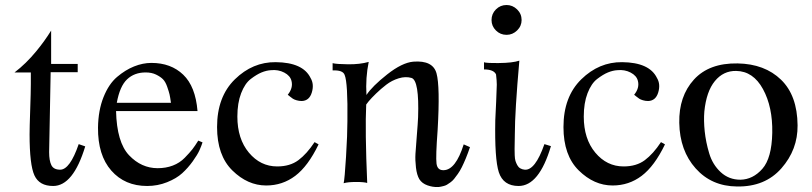

<svg xmlns="http://www.w3.org/2000/svg" viewBox="-20 -730 3241 766"><path d="M320 -146Q272 12 192 12Q137 12 117.5 -30Q98 -72 98 -194Q98 -221 100.5 -292.5Q103 -364 103 -395V-441H38Q84 -476 125 -526Q158 -566 184 -608V-475H290V-442H182V-438Q182 -413 179 -278Q176 -143 176 -123Q176 -89 185 -71Q194 -53 220 -53Q259 -53 294 -155Z M788 -162Q784 -149 776 -131Q768 -113 749 -86.5Q730 -60 707 -39Q684 -18 646.5 -3Q609 12 567 12Q478 12 424 -49.5Q370 -111 371 -221Q372 -290 393 -342.5Q414 -395 447 -423Q480 -451 515 -465Q550 -479 584 -479Q662 -479 711 -432Q760 -385 768 -287H443Q446 -162 495 -110.5Q544 -59 609 -59Q642 -59 669.5 -69.5Q697 -80 717 -100.5Q737 -121 747.5 -134.5Q758 -148 771 -169ZM662 -320Q659 -342 656.5 -353Q654 -364 647 -384Q640 -404 630 -414Q620 -424 602.5 -432.5Q585 -441 561 -441Q516 -441 487 -413.5Q458 -386 446 -320Z M1251 -154Q1209 -67 1158 -28.5Q1107 10 1042 10Q968 10 907 -50Q846 -110 846 -223Q846 -344 917 -413.5Q988 -483 1080 -482Q1189 -481 1219 -419Q1234 -394 1224 -361Q1214 -328 1184 -327Q1173 -327 1163 -330Q1153 -333 1148 -336.5Q1143 -340 1136 -345.5Q1129 -351 1128 -352Q1150 -379 1143 -407Q1138 -428 1114 -440.5Q1090 -453 1061 -450Q1043 -449 1023.5 -441Q1004 -433 980.5 -415Q957 -397 942 -358Q927 -319 927 -265Q927 -176 973 -121Q1019 -66 1086 -66Q1137 -66 1170.5 -91Q1204 -116 1235 -163Z M1855 -143Q1847 -119 1838.5 -98.5Q1830 -78 1822.5 -63Q1815 -48 1806.5 -36Q1798 -24 1791.5 -16Q1785 -8 1776.5 -2Q1768 4 1763 7Q1758 10 1750.5 12Q1743 14 1740 14.5Q1737 15 1731 16H1725Q1707 17 1685.5 9.5Q1664 2 1653 -15Q1643 -32 1639.5 -61.5Q1636 -91 1637.5 -116.5Q1639 -142 1643 -190Q1647 -238 1648 -262Q1653 -409 1622 -419Q1598 -426 1570.5 -417.5Q1543 -409 1521 -392Q1499 -375 1480.5 -357Q1462 -339 1451 -326L1441 -313Q1436 -211 1445 0Q1433 -4 1400.5 -4Q1368 -4 1351 1Q1355 -15 1360.5 -104.5Q1366 -194 1366 -246Q1368 -400 1355 -431Q1348 -451 1307 -449V-478Q1322 -474 1369 -473.5Q1416 -473 1451 -483Q1438 -420 1442 -351Q1465 -386 1524.5 -433Q1584 -480 1629 -484Q1707 -490 1721.5 -437.5Q1736 -385 1726 -212Q1718 -105 1721.5 -77.5Q1725 -50 1750 -51Q1798 -52 1830 -154Z M2061 -650Q2061 -626 2043 -608.5Q2025 -591 2001 -591Q1976 -591 1958.5 -608.5Q1941 -626 1941 -650Q1941 -675 1958.5 -692.5Q1976 -710 2001 -710Q2025 -710 2043 -692.5Q2061 -675 2061 -650ZM2178 -147Q2131 12 2049 12Q1988 12 1970 -43Q1953 -96 1956 -251Q1957 -272 1959.5 -325Q1962 -378 1962 -392.5Q1962 -407 1959 -433Q1950 -453 1911 -453V-482Q1916 -478 1970.5 -478.5Q2025 -479 2052 -488Q2034 -284 2034 -195Q2034 -184 2033.5 -165Q2033 -146 2033 -135.5Q2033 -125 2033.5 -110.5Q2034 -96 2036.5 -88Q2039 -80 2043.5 -71.5Q2048 -63 2055.5 -58.5Q2063 -54 2073 -53Q2115 -49 2152 -155Z M2633 -154Q2591 -67 2540 -28.5Q2489 10 2424 10Q2350 10 2289 -50Q2228 -110 2228 -223Q2228 -344 2299 -413.5Q2370 -483 2462 -482Q2571 -481 2601 -419Q2616 -394 2606 -361Q2596 -328 2566 -327Q2555 -327 2545 -330Q2535 -333 2530 -336.5Q2525 -340 2518 -345.5Q2511 -351 2510 -352Q2532 -379 2525 -407Q2520 -428 2496 -440.5Q2472 -453 2443 -450Q2425 -449 2405.5 -441Q2386 -433 2362.5 -415Q2339 -397 2324 -358Q2309 -319 2309 -265Q2309 -176 2355 -121Q2401 -66 2468 -66Q2519 -66 2552.5 -91Q2586 -116 2617 -163Z M3162 -230Q3163 -133 3097.5 -58.5Q3032 16 2920 14Q2819 13 2755.5 -58Q2692 -129 2690 -240Q2688 -346 2748.5 -412.5Q2809 -479 2923 -477Q3031 -475 3096 -412Q3161 -349 3162 -230ZM3061 -200Q3063 -303 3024 -374.5Q2985 -446 2917 -447Q2866 -448 2832 -406.5Q2798 -365 2790 -285Q2787 -249 2791.5 -206Q2796 -163 2809.5 -118Q2823 -73 2855.5 -43Q2888 -13 2934 -13Q2984 -14 3021.5 -56.5Q3059 -99 3061 -200Z"/></svg>

Font: GFS Artemisia
Style: Regular
Weight: 400
Designer: Takis Katsoulidis and George D. Matthiopoulos
Foundry: Takis Katsoulidis and George D. Matthiopoulos
Version: Version 1.0